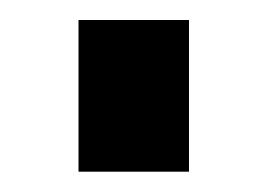

<svg xmlns="http://www.w3.org/2000/svg" viewBox="-20 -413 265 191"><path d="M58.1 -242.2V-393.1H168V-242.2Z"/></svg>

Font: Rawline
Style: Bold
Weight: 700
Designer: Matt McInerney, Pablo Impallari, Rodrigo Fuenzalida
Foundry: Matt McInerney, Pablo Impallari, Rodrigo Fuenzalida
Version: Version 4.020;PS 004.020;hotconv 1.0.88;makeotf.lib2.5.64775